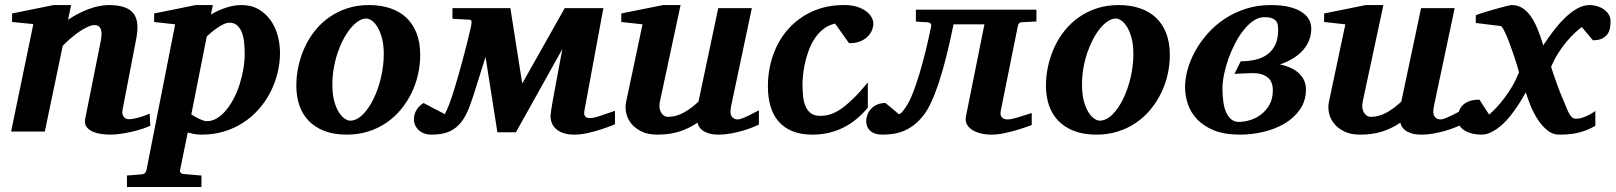

<svg xmlns="http://www.w3.org/2000/svg" viewBox="-20 -520 6387 759"><path d="M574.2 -22.9Q561 -16.6 541.5 -10.3Q522 -3.9 500.2 1Q478.5 5.9 456.8 9Q435.1 12.2 418 12.2Q401.4 12.2 382.1 9.8Q362.8 7.3 346.9 0.5Q331.1 -6.3 322 -18.6Q313 -30.8 316.9 -50.8L377.9 -356Q381.8 -374 381.6 -386.5Q381.3 -398.9 377.7 -406.7Q374 -414.6 367.9 -417.7Q361.8 -420.9 354 -420.9Q342.3 -420.9 327.1 -414.1Q312 -407.2 295.2 -396Q278.3 -384.8 261 -369.9Q243.7 -355 228 -338.9L157.2 0H23.9L111.8 -424.8L27.8 -433.1V-466.8L191.9 -500H261.2L249 -441.9Q267.1 -454.1 287.4 -464.8Q307.6 -475.6 328.4 -483.4Q349.1 -491.2 369.9 -495.6Q390.6 -500 410.2 -500Q447.3 -500 471.4 -491.5Q495.6 -482.9 508.1 -466.3Q520.5 -449.7 522.7 -425.3Q524.9 -400.9 519 -369.1L464.8 -87.9Q462.4 -75.7 464.6 -68.1Q466.8 -60.5 470.9 -56.2Q475.1 -51.8 480 -50.3Q484.9 -48.8 488.8 -48.8Q504.4 -48.8 526.9 -54.9Q549.3 -61 571.8 -70.8Z M947.3 -307.1Q947.3 -328.1 945.3 -349.9Q943.4 -371.6 937 -389.4Q930.7 -407.2 918.7 -418.7Q906.7 -430.2 887.2 -430.2Q876.5 -430.2 864 -424.3Q851.6 -418.5 839.1 -409.9Q826.7 -401.4 815.7 -392.1Q804.7 -382.8 797.4 -376L736.3 -67.9Q742.2 -64 750 -59.3Q757.8 -54.7 766.1 -50.8Q774.4 -46.9 782.5 -43.9Q790.5 -41 797.4 -41Q818.4 -41 837.6 -52.5Q856.9 -64 873.5 -84Q890.1 -104 903.8 -130.1Q917.5 -156.2 927 -186Q936.5 -215.8 941.9 -246.8Q947.3 -277.8 947.3 -307.1ZM1086.9 -311Q1086.9 -271 1077.1 -231.4Q1067.4 -191.9 1049.1 -156Q1030.8 -120.1 1003.9 -89.4Q977.1 -58.6 942.9 -36.1Q908.7 -13.7 867.2 -0.7Q825.7 12.2 778.3 12.2Q759.8 12.2 745.8 9.5Q731.9 6.8 722.2 3.9L691.9 151.9Q690.4 158.7 694.6 163.3Q698.7 168 707 168Q713.9 168.5 724.1 169.4Q732.9 170.4 745.8 171.4Q758.8 172.4 776.4 173.8V219.2H481.9V173.8Q489.7 172.9 500.2 172.4Q510.7 171.9 520 170.9Q530.8 169.9 542 168.9Q549.8 168 553.7 163.3Q557.6 158.7 559.1 151.9L672.4 -423.8L589.4 -433.1V-466.8L753.9 -500H821.3L814 -462.9Q821.8 -467.3 834.2 -473.6Q846.7 -480 862.3 -485.8Q877.9 -491.7 896 -495.8Q914.1 -500 934.1 -500Q973.6 -500 1002.4 -483.2Q1031.2 -466.3 1050 -439.5Q1068.8 -412.6 1077.9 -378.9Q1086.9 -345.2 1086.9 -311Z M1497.1 -307.1Q1497.1 -343.8 1489.7 -370.1Q1482.4 -396.5 1471.9 -413.6Q1461.4 -430.7 1449.5 -438.7Q1437.5 -446.8 1428.2 -446.8Q1413.1 -446.8 1397.2 -436.8Q1381.3 -426.8 1366.5 -408.9Q1351.6 -391.1 1338.4 -366.5Q1325.2 -341.8 1315.2 -312.7Q1305.2 -283.7 1299.6 -251.2Q1293.9 -218.8 1293.9 -185.1Q1293.9 -146.5 1301.5 -119.4Q1309.1 -92.3 1320.1 -75.4Q1331.1 -58.6 1342.8 -50.8Q1354.5 -43 1363.3 -43Q1389.6 -43 1413.8 -66.9Q1438 -90.8 1456.5 -128.9Q1475.1 -167 1486.1 -213.9Q1497.1 -260.7 1497.1 -307.1ZM1641.1 -303.2Q1641.1 -263.7 1632.3 -225.1Q1623.5 -186.5 1606.4 -151.6Q1589.4 -116.7 1564.5 -86.7Q1539.6 -56.6 1507.3 -34.7Q1475.1 -12.7 1435.8 -0.2Q1396.5 12.2 1351.1 12.2Q1299.8 12.2 1262.2 -2.4Q1224.6 -17.1 1200 -42.7Q1175.3 -68.4 1163.3 -103.8Q1151.4 -139.2 1151.4 -181.2Q1151.4 -220.2 1159.9 -259Q1168.5 -297.9 1184.8 -333.5Q1201.2 -369.1 1225.6 -399.4Q1250 -429.7 1282 -452.1Q1314 -474.6 1353.3 -487.3Q1392.6 -500 1439 -500Q1484.9 -500 1522.2 -487.5Q1559.6 -475.1 1585.9 -450.4Q1612.3 -425.8 1626.7 -388.9Q1641.1 -352.1 1641.1 -303.2Z M2290.5 -84Q2287.1 -66.9 2293.2 -60.1Q2299.3 -53.2 2311.5 -53.2Q2327.1 -53.2 2351.1 -61.5Q2375 -69.8 2411.1 -82V-28.8Q2383.3 -17.1 2355.5 -8.3Q2331.5 -0.5 2303.5 5.9Q2275.4 12.2 2250.5 12.2Q2225.6 12.2 2207.8 6.3Q2189.9 0.5 2178.5 -9.8Q2167 -20 2161.6 -33.4Q2156.2 -46.9 2156.2 -62Q2156.2 -66.9 2158.4 -81.5Q2160.6 -96.2 2164.3 -117.4Q2168 -138.7 2172.9 -164.6Q2177.7 -190.4 2182.9 -218Q2188 -245.6 2193.1 -273.4Q2198.2 -301.3 2203.1 -326.2L2019.5 2.9H1946.3L1899.4 -294.9L1864.3 -183.1Q1849.6 -134.8 1835.9 -98.1Q1822.3 -61.5 1803.2 -37.1Q1784.2 -12.7 1756.6 -0.2Q1729 12.2 1686.5 12.2Q1666 12.2 1652.3 5.6Q1638.7 -1 1630.6 -10.3Q1622.6 -19.5 1619.4 -29.5Q1616.2 -39.6 1616.2 -46.9Q1616.2 -88.4 1654.3 -112.8L1738.3 -68.8Q1745.6 -81.5 1755.4 -106.9Q1765.1 -132.3 1775.1 -164.8Q1785.2 -197.3 1795.4 -233.6Q1805.7 -270 1814.7 -304.7Q1823.7 -339.4 1831.1 -368.9Q1838.4 -398.4 1842.3 -417Q1845.2 -430.7 1843.8 -436.3Q1842.3 -441.9 1838.4 -441.9L1768.6 -445.8V-487.8H1997.6L2044.4 -189.9L2212.4 -487.8H2365.2Z M2980 -27.8Q2969.7 -22.5 2951.9 -15.4Q2934.1 -8.3 2912.4 -2.2Q2890.6 3.9 2867.2 8.1Q2843.8 12.2 2822.3 12.2Q2796.4 12.2 2780.3 6.8Q2764.2 1.5 2755.1 -6.1Q2746.1 -13.7 2742.2 -21.7Q2738.3 -29.8 2737.3 -35.2Q2704.1 -12.2 2665.5 0Q2627 12.2 2578.1 12.2Q2541 12.2 2515.4 -0.5Q2489.7 -13.2 2474.9 -32.2Q2460 -51.3 2455.3 -74Q2450.7 -96.7 2455.1 -117.2L2520 -423.8L2436 -433.1V-466.8L2601.1 -500H2670.4L2588.4 -117.2Q2585.9 -105.5 2587.2 -94.7Q2588.4 -84 2592.8 -75.9Q2597.2 -67.9 2604.5 -63Q2611.8 -58.1 2621.1 -58.1Q2637.7 -58.1 2653.6 -62.7Q2669.4 -67.4 2684.3 -75.7Q2699.2 -84 2713.4 -94.7Q2727.5 -105.5 2741.2 -118.2L2819.3 -487.8H2952.1L2870.1 -100.1Q2864.3 -72.3 2872.3 -60.1Q2880.4 -47.9 2896 -47.9Q2899.9 -47.9 2905 -49.1Q2910.2 -50.3 2919.2 -54Q2928.2 -57.6 2942.6 -64.7Q2957 -71.8 2980 -84Z M3432.6 -425.8Q3432.6 -417 3428.2 -403.8Q3423.8 -390.6 3412.8 -378.4Q3401.9 -366.2 3383.3 -357.7Q3364.7 -349.1 3336.4 -349.1L3281.2 -426.8Q3252.9 -420.4 3232.4 -403.3Q3211.9 -386.2 3197.8 -363.3Q3183.6 -340.3 3174.6 -314Q3165.5 -287.6 3160.6 -263.2Q3155.8 -238.8 3154.1 -219Q3152.3 -199.2 3152.3 -189Q3152.3 -166 3154.3 -143.3Q3156.2 -120.6 3163.3 -102.5Q3170.4 -84.5 3184.3 -73.2Q3198.2 -62 3222.7 -62Q3241.2 -62 3260.3 -67.4Q3279.3 -72.8 3301.5 -87.4Q3323.7 -102.1 3350.3 -127.7Q3377 -153.3 3410.6 -193.8V-94.2Q3390.1 -69.8 3366.7 -50.3Q3343.3 -30.8 3316.2 -16.8Q3289.1 -2.9 3258.1 4.6Q3227.1 12.2 3191.4 12.2Q3145.5 12.2 3112.3 -1.5Q3079.1 -15.1 3057.6 -40Q3036.1 -64.9 3025.9 -100.1Q3015.6 -135.3 3015.6 -178.2Q3015.6 -243.2 3035.9 -301.5Q3056.2 -359.9 3095 -404.1Q3133.8 -448.2 3189.7 -474.1Q3245.6 -500 3317.4 -500Q3347.2 -500 3368.9 -492.9Q3390.6 -485.8 3404.8 -474.9Q3418.9 -463.9 3425.8 -450.9Q3432.6 -438 3432.6 -425.8Z M4017.6 -432.1Q4012.2 -431.2 4008.5 -427.7Q4004.9 -424.3 4003.4 -416L3936.5 -84Q3932.6 -66.9 3939.5 -57.4Q3946.3 -47.9 3963.4 -47.9Q3977.1 -47.9 4002.7 -55.7Q4028.3 -63.5 4058.6 -73.2V-25.9Q4030.3 -15.1 4002.4 -6.8Q3978.5 0.5 3950.9 6.3Q3923.3 12.2 3900.4 12.2Q3877 12.2 3856.9 7.3Q3836.9 2.4 3822.8 -6.8Q3808.6 -16.1 3801.8 -29.3Q3794.9 -42.5 3798.3 -59.1L3871.6 -423.8H3749.5Q3721.7 -286.1 3691.7 -194.8Q3661.6 -103.5 3631.3 -64.9Q3612.3 -40.5 3592.3 -25.4Q3572.3 -10.3 3551.8 -2Q3531.2 6.3 3510.3 9.3Q3489.3 12.2 3468.3 12.2Q3457 12.2 3445.6 9.8Q3434.1 7.3 3425 1Q3416 -5.4 3410.2 -15.9Q3404.3 -26.4 3404.3 -42Q3404.3 -53.7 3408.9 -66.2Q3413.6 -78.6 3422.9 -89.1Q3432.1 -99.6 3446.5 -106.2Q3460.9 -112.8 3480.5 -112.8L3533.2 -68.8Q3537.6 -68.8 3542.7 -73.7Q3547.9 -78.6 3552.2 -84.5Q3556.6 -90.3 3560.1 -95.9Q3563.5 -101.6 3564.5 -103Q3576.2 -120.1 3588.9 -152.8Q3601.6 -185.5 3614.3 -227.3Q3627 -269 3638.7 -316.7Q3650.4 -364.3 3660.2 -412.1Q3662.6 -422.4 3658.9 -426.8Q3655.3 -431.2 3645.5 -432.1Q3638.7 -432.1 3630.9 -432.6Q3624 -433.1 3616.2 -433.6Q3608.4 -434.1 3600.6 -435.1V-481.9H4077.1V-435.1Z M4460.4 -307.1Q4460.4 -343.8 4453.1 -370.1Q4445.8 -396.5 4435.3 -413.6Q4424.8 -430.7 4412.8 -438.7Q4400.9 -446.8 4391.6 -446.8Q4376.5 -446.8 4360.6 -436.8Q4344.7 -426.8 4329.8 -408.9Q4314.9 -391.1 4301.8 -366.5Q4288.6 -341.8 4278.6 -312.7Q4268.6 -283.7 4262.9 -251.2Q4257.3 -218.8 4257.3 -185.1Q4257.3 -146.5 4264.9 -119.4Q4272.5 -92.3 4283.4 -75.4Q4294.4 -58.6 4306.2 -50.8Q4317.9 -43 4326.7 -43Q4353 -43 4377.2 -66.9Q4401.4 -90.8 4419.9 -128.9Q4438.5 -167 4449.5 -213.9Q4460.4 -260.7 4460.4 -307.1ZM4604.5 -303.2Q4604.5 -263.7 4595.7 -225.1Q4586.9 -186.5 4569.8 -151.6Q4552.7 -116.7 4527.8 -86.7Q4502.9 -56.6 4470.7 -34.7Q4438.5 -12.7 4399.2 -0.2Q4359.9 12.2 4314.5 12.2Q4263.2 12.2 4225.6 -2.4Q4188 -17.1 4163.3 -42.7Q4138.7 -68.4 4126.7 -103.8Q4114.7 -139.2 4114.7 -181.2Q4114.7 -220.2 4123.3 -259Q4131.8 -297.9 4148.2 -333.5Q4164.6 -369.1 4189 -399.4Q4213.4 -429.7 4245.4 -452.1Q4277.3 -474.6 4316.7 -487.3Q4356 -500 4402.3 -500Q4448.2 -500 4485.6 -487.5Q4522.9 -475.1 4549.3 -450.4Q4575.7 -425.8 4590.1 -388.9Q4604.5 -352.1 4604.5 -303.2Z M5032.7 -401.9Q5032.7 -411.1 5031.5 -420.2Q5030.3 -429.2 5024.9 -436.3Q5019.5 -443.4 5008.5 -447.8Q4997.6 -452.1 4977.5 -452.1Q4956.1 -452.1 4935.8 -438.5Q4915.5 -424.8 4897 -401.9Q4878.4 -378.9 4863 -349.4Q4847.7 -319.8 4836.4 -288.6Q4825.2 -257.3 4818.8 -226.1Q4812.5 -194.8 4812.5 -168.9Q4812.5 -140.1 4816.2 -116.2Q4819.8 -92.3 4827.6 -75Q4835.4 -57.6 4847.7 -47.9Q4859.9 -38.1 4877 -38.1Q4897.9 -38.1 4921.6 -45.2Q4945.3 -52.2 4965.3 -67.6Q4985.4 -83 4998.5 -106.4Q5011.7 -129.9 5011.7 -163.1Q5011.7 -198.2 4990.5 -214.6Q4969.2 -231 4932.6 -231Q4928.2 -231 4920.2 -230.7Q4912.1 -230.5 4902.3 -230Q4892.6 -229.5 4881.3 -229Q4870.1 -228.5 4859.9 -228L4884.8 -277.8Q4914.6 -277.8 4941.4 -283.7Q4968.3 -289.6 4988.5 -303.7Q5008.8 -317.9 5020.8 -341.8Q5032.7 -365.7 5032.7 -401.9ZM5163.6 -407.2Q5163.6 -379.4 5153.3 -356.7Q5143.1 -334 5126 -316.4Q5108.9 -298.8 5086.4 -286.1Q5064 -273.4 5039.6 -265.1Q5062 -260.7 5081.1 -252.2Q5100.1 -243.7 5113.8 -231.2Q5127.4 -218.8 5135 -202.6Q5142.6 -186.5 5142.6 -167Q5142.6 -121.6 5119.4 -87.9Q5096.2 -54.2 5058.8 -32Q5021.5 -9.8 4974.9 1.2Q4928.2 12.2 4881.8 12.2Q4820.8 12.2 4779.3 -4.6Q4737.8 -21.5 4712.4 -48.3Q4687 -75.2 4675.8 -108.9Q4664.6 -142.6 4664.6 -175.8Q4664.6 -208.5 4674.8 -245.4Q4685.1 -282.2 4704.8 -318.1Q4724.6 -354 4753.7 -387Q4782.7 -419.9 4820.6 -445.1Q4858.4 -470.2 4904.3 -485.1Q4950.2 -500 5003.9 -500Q5047.9 -500 5078.1 -492.2Q5108.4 -484.4 5127.4 -471.4Q5146.5 -458.5 5155 -441.9Q5163.6 -425.3 5163.6 -407.2Z M5758.3 -27.8Q5748 -22.5 5730.2 -15.4Q5712.4 -8.3 5690.7 -2.2Q5668.9 3.9 5645.5 8.1Q5622.1 12.2 5600.6 12.2Q5574.7 12.2 5558.6 6.8Q5542.5 1.5 5533.4 -6.1Q5524.4 -13.7 5520.5 -21.7Q5516.6 -29.8 5515.6 -35.2Q5482.4 -12.2 5443.8 0Q5405.3 12.2 5356.4 12.2Q5319.3 12.2 5293.7 -0.5Q5268.1 -13.2 5253.2 -32.2Q5238.3 -51.3 5233.6 -74Q5229 -96.7 5233.4 -117.2L5298.3 -423.8L5214.4 -433.1V-466.8L5379.4 -500H5448.7L5366.7 -117.2Q5364.3 -105.5 5365.5 -94.7Q5366.7 -84 5371.1 -75.9Q5375.5 -67.9 5382.8 -63Q5390.1 -58.1 5399.4 -58.1Q5416 -58.1 5431.9 -62.7Q5447.8 -67.4 5462.6 -75.7Q5477.5 -84 5491.7 -94.7Q5505.9 -105.5 5519.5 -118.2L5597.7 -487.8H5730.5L5648.4 -100.1Q5642.6 -72.3 5650.6 -60.1Q5658.7 -47.9 5674.3 -47.9Q5678.2 -47.9 5683.3 -49.1Q5688.5 -50.3 5697.5 -54Q5706.5 -57.6 5720.9 -64.7Q5735.4 -71.8 5758.3 -84Z M6346.7 -437Q6346.7 -427.2 6345.2 -414.1Q6343.8 -400.9 6337.2 -389.2Q6330.6 -377.4 6316.4 -369.1Q6302.2 -360.8 6276.9 -360.8L6232.9 -413.1Q6220.7 -404.3 6204.6 -389.2Q6188.5 -374 6171.6 -353.8Q6154.8 -333.5 6139.2 -308.8Q6123.5 -284.2 6111.8 -255.9Q6114.3 -247.1 6119.6 -231.2Q6125 -215.3 6131.6 -196.8Q6138.2 -178.2 6145.5 -159.2Q6152.8 -140.1 6159.7 -125Q6166.5 -109.9 6171.6 -96.4Q6176.8 -83 6182.1 -72.8Q6187.5 -62.5 6193.8 -56.6Q6200.2 -50.8 6209 -50.8Q6212.9 -50.8 6219.5 -51.3Q6226.1 -51.8 6235.4 -54.7Q6244.6 -57.6 6257.3 -63.7Q6270 -69.8 6286.6 -81.1V-22.9Q6269.5 -12.7 6252.9 -6.1Q6236.3 0.5 6219.2 4.6Q6202.1 8.8 6183.3 10.5Q6164.6 12.2 6142.6 12.2Q6118.2 12.2 6097.7 -4.2Q6077.1 -20.5 6060.5 -45.4Q6043.9 -70.3 6031.7 -99.6Q6019.5 -128.9 6011.7 -154.8Q6007.8 -148.4 5999.5 -133.8Q5991.2 -119.1 5978.8 -100.6Q5966.3 -82 5950.7 -62Q5935.1 -42 5916.5 -25.6Q5897.9 -9.3 5877.4 1.5Q5856.9 12.2 5835 12.2Q5817.4 12.2 5800.8 8.3Q5784.2 4.4 5771.2 -3.2Q5758.3 -10.7 5750.5 -22Q5742.7 -33.2 5742.7 -47.9Q5742.7 -59.6 5745.6 -73.2Q5748.5 -86.9 5757.6 -98.6Q5766.6 -110.4 5783.7 -118.2Q5800.8 -126 5828.6 -126L5866.7 -66.9Q5879.9 -78.1 5895.5 -94.7Q5911.1 -111.3 5927.2 -132.6Q5943.4 -153.8 5958.3 -179.2Q5973.1 -204.6 5984.9 -233.9Q5982.4 -243.7 5977.3 -261Q5972.2 -278.3 5965.3 -298.3Q5958.5 -318.4 5950.9 -339.4Q5943.4 -360.4 5936 -377.4Q5928.7 -394.5 5922.6 -405.5Q5916.5 -416.5 5912.6 -417L5814 -429.2V-460Q5819.8 -462.4 5831.8 -466.3Q5843.8 -470.2 5858.4 -474.6Q5873 -479 5888.7 -483.4Q5904.3 -487.8 5918 -491.5Q5931.6 -495.1 5941.9 -497.6Q5952.1 -500 5955.6 -500Q5979 -500 5997.3 -488.8Q6015.6 -477.5 6030.5 -456.8Q6045.4 -436 6057.6 -406.7Q6069.8 -377.4 6080.6 -340.8Q6098.1 -367.2 6119.1 -395.3Q6140.1 -423.3 6163.8 -446.8Q6187.5 -470.2 6212.9 -485.1Q6238.3 -500 6264.6 -500Q6279.8 -500 6294.7 -495.4Q6309.6 -490.7 6321 -482.4Q6332.5 -474.1 6339.6 -462.4Q6346.7 -450.7 6346.7 -437Z"/></svg>

Font: Charis SIL CyrE
Style: Bold Italic
Weight: 700
Italic angle: -11°
Foundry: SIL International
Version: Version 5.000